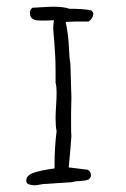

<svg xmlns="http://www.w3.org/2000/svg" viewBox="-20 -546 375 570"><path d="M251 -515Q257 -510 257 -505Q257 -493 243 -482H229Q219 -482 205.5 -482Q192 -482 175 -481Q183 -443 184.5 -407Q186 -371 189 -356L192 -256Q191 -230 191 -210Q191 -190 191 -176Q191 -146 192 -143Q191 -127 189 -103.5Q187 -80 184 -49L241 -42Q250 -36 250 -25Q250 -19 244 -14Q238 -9 207 -8L192 -5Q179 -4 160.5 -3Q142 -2 117 0H113Q108 0 99 2Q90 4 82 4Q75 4 66.5 1.5Q58 -1 58 -10Q58 -26 81 -33.5Q104 -41 142 -46V-63Q142 -106 148 -157Q145 -170 145 -195Q145 -209 146.5 -231.5Q148 -254 148 -268Q148 -292 145 -300V-335Q145 -356 144 -377.5Q143 -399 141.5 -417Q140 -435 139 -447Q138 -459 138 -460Q138 -467 138.5 -473.5Q139 -480 140 -486Q127 -485 117 -485Q107 -485 99 -485Q88 -485 82 -487.5Q76 -490 73 -493.5Q70 -497 69.5 -501Q69 -505 69 -509Q69 -517 76 -523L131 -526H142Q168 -526 186 -520Q231 -520 251 -515Z"/></svg>

Font: Gaegu Light
Style: Regular
Weight: 300
Designer: JIKJI
Foundry: JIKJI
Version: Version 1.00